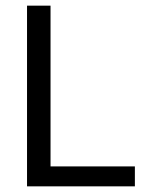

<svg xmlns="http://www.w3.org/2000/svg" viewBox="-20 -659 527 679"><path d="M158.7 -639V0H75.6V-639ZM120.2 0V-70.5H457V0Z"/></svg>

Font: Anek Kannada Medium
Style: Regular
Weight: 500
Designer: Vaishnavi Murthy, Maithili Shingre (Kannada) & Yesha Goshar (Latin)
Foundry: Ek Type
Version: Version 1.003